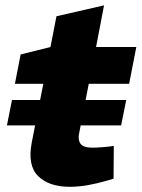

<svg xmlns="http://www.w3.org/2000/svg" viewBox="-20 -693 532 721"><path d="M6 -222 25 -317.4H453.9L434.9 -222ZM242.3 8.5Q163.9 8.5 123.2 -31.7Q82.5 -71.8 99.4 -158.7L142.6 -378.3H36L57.5 -488.5L169.5 -516.4L192 -631.9L370.7 -672.9L340.7 -516.4H491.9L464.9 -378.3H313.3L276.7 -190.1Q272.2 -166.5 282.9 -152.5Q293.7 -138.5 326.6 -138.5Q343.7 -138.5 357.3 -139.8Q370.8 -141 384.4 -142L407.3 -145L406.4 -22L380.9 -14.4Q343.5 -3.5 308.6 2.5Q273.7 8.5 242.3 8.5Z"/></svg>

Font: REM Medium
Style: Italic
Weight: 500
Italic angle: -11°
Designer: Octavio Pardo
Foundry: Ashler Design
Version: Version 1.005;gftools[0.9.28]